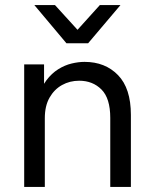

<svg xmlns="http://www.w3.org/2000/svg" viewBox="-20 -734 602 754"><path d="M75 0V-481H153V-351H131Q142 -392 162.5 -419Q183 -446 208.5 -462Q234 -478 261 -484.5Q288 -491 312 -491Q393 -491 443.5 -439Q494 -387 494 -283V0H413V-271Q413 -348 378.5 -382.5Q344 -417 291 -417Q254 -417 223.5 -400Q193 -383 174.5 -350.5Q156 -318 156 -270V0ZM241 -564 115 -714H196L308 -591H261L372 -714H453L326 -564Z"/></svg>

Font: SUSE
Style: Regular
Weight: 400
Designer: Rene Bieder
Foundry: SUSE
Version: Version 1.000